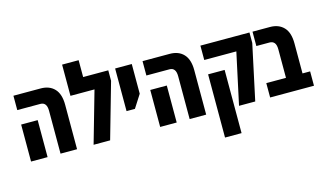

<svg xmlns="http://www.w3.org/2000/svg" viewBox="-108 -1113 2884 1705"><g transform="rotate(-15 1333.5 -260.0)"><path d="M328 0V-394Q328 -473 269 -473H57V-605H307Q388 -605 434 -556Q480 -507 480 -409V0ZM57 0V-340H209V0Z M698 -605H929V-509L784 0H632L767 -473H546V-760H698Z M992 -213V-605H1145V-332L1069 -213Z M1515 0V-394Q1515 -473 1456 -473H1244V-605H1494Q1575 -605 1621 -556Q1667 -507 1667 -409V0ZM1244 0V-340H1396V0Z M1969 0 2071 -473H1776V-605H2227V-509L2118 0ZM1776 240V-341H1928V240Z M2255 0V-132H2436V-393Q2436 -435 2420.5 -454Q2405 -473 2376 -473H2255V-605H2416Q2495 -605 2541.5 -556.5Q2588 -508 2588 -408V-132H2658V0Z"/></g></svg>

Font: Noto Sans Hebrew ExtraCondensed ExtraBold
Style: Regular
Weight: 800
Width: 2
Designer: Monotype Design Team
Foundry: Monotype Imaging Inc.
Version: Version 2.004; ttfautohint (v1.8.4.7-5d5b)